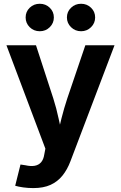

<svg xmlns="http://www.w3.org/2000/svg" viewBox="-20 -778 634 1006"><path d="M59.6 195.3 87.4 84 113.3 87.9Q141.1 94.2 161.9 90.6Q182.6 86.9 195.3 72.3Q208 57.6 211.9 31.7L217.8 1L13.7 -541H168.5L259.3 -262.2Q275.9 -210 286.9 -157.7Q297.9 -105.5 311 -48.8H275.9Q289.1 -105.5 302.2 -158Q315.4 -210.4 332.5 -262.2L427.2 -541H580.1L349.1 66.9Q332.5 110.8 307.1 142.3Q281.7 173.8 244.6 190.7Q207.5 207.5 154.8 207.5Q127 207.5 101.6 203.9Q76.2 200.2 59.6 195.3ZM404.8 -614.3Q374 -614.3 352.3 -635.5Q330.6 -656.7 330.6 -686.5Q330.6 -716.8 352.3 -737.5Q374 -758.3 404.8 -758.3Q435.5 -758.3 457 -737.5Q478.5 -716.8 478.5 -686.5Q478.5 -656.7 457 -635.5Q435.5 -614.3 404.8 -614.3ZM188.5 -614.3Q157.2 -614.3 135.7 -635.5Q114.3 -656.7 114.3 -686.5Q114.3 -716.8 135.7 -737.5Q157.2 -758.3 188.5 -758.3Q219.2 -758.3 240.7 -737.5Q262.2 -716.8 262.2 -686.5Q262.2 -656.7 240.7 -635.5Q219.2 -614.3 188.5 -614.3Z"/></svg>

Font: Inter 17pt
Style: Bold
Weight: 700
Version: Version 4.001;git-66647c0bb